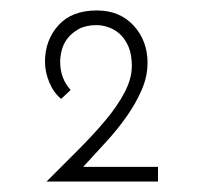

<svg xmlns="http://www.w3.org/2000/svg" viewBox="-20 -722 384 367"><path d="M139 -403H282V-375H69Q100 -406 129.5 -435.5Q159 -465 182 -492.5Q205 -520 218.5 -546Q232 -572 232 -596Q232 -618 225.5 -633Q219 -648 209 -657Q199 -666 187 -670Q175 -674 165 -674Q144 -674 130.5 -666.5Q117 -659 109 -648.5Q101 -638 98 -626Q95 -614 95 -604Q95 -572 115 -550L97 -533Q83 -544 74.5 -564Q66 -584 66 -604Q66 -645 91.5 -673.5Q117 -702 165 -702Q209 -702 235.5 -673Q262 -644 262 -602Q262 -576 251 -550.5Q240 -525 222.5 -500Q205 -475 183 -451Q161 -427 139 -403Z"/></svg>

Font: Josefin Sans
Style: Regular
Weight: 400
Designer: Santiago Orozco
Foundry: Typemade
Version: Version 1.0